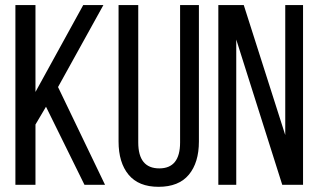

<svg xmlns="http://www.w3.org/2000/svg" viewBox="-20 -720 1240 748"><path d="M40 0V-700.2H118.2V-361.8L304.2 -700.2H382.8L206.1 -380.9L389.2 0H309.1L159.2 -304.2L118.2 -234.9V0Z M441.9 -168.9V-700.2H518.6V-165Q518.6 -64 600.6 -64Q681.6 -64 681.6 -165V-700.2H754.9V-168.9Q754.9 -86.4 715.6 -39.3Q676.3 7.8 597.7 7.8Q520 7.8 481 -39.3Q441.9 -86.4 441.9 -168.9Z M830.6 0V-700.2H929.7L1091.3 -193.8V-700.2H1160.6V0H1079.6L900.4 -565.9V0Z"/></svg>

Font: Bebas Neue Regular
Style: Regular
Weight: 400
Designer: Ryoichi Tsunekawa
Foundry: Ryoichi Tsunekawa
Version: Version 001.003